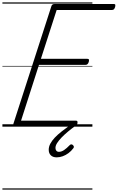

<svg xmlns="http://www.w3.org/2000/svg" viewBox="-20 -1053 979 1596"><path d="M114 0Q100 0 94 -5.5Q88 -11 91 -23L407 -1001Q410 -1011 416.5 -1015.5Q423 -1020 438 -1020H925Q936 -1020 938 -1014Q940 -1008 937 -995Q933 -982 927 -976Q921 -970 911 -970H451L320 -564H706Q717 -564 719 -558Q721 -552 718 -539Q714 -526 707.5 -520Q701 -514 692 -514H304L155 -50H611Q621 -50 623.5 -44Q626 -38 623 -25Q619 -12 613 -6Q607 0 597 0ZM451 255Q420 255 402.5 238Q385 221 385 192Q385 167 398 142Q411 117 435 91.5Q459 66 493.5 39Q528 12 571 -19L613 -16V-11Q576 15 545 41Q514 67 491 91Q468 115 454.5 136.5Q441 158 441 177Q441 191 448.5 200Q456 209 470 209Q491 209 512.5 194.5Q534 180 560 153Q564 148 572 147Q580 146 587 154Q593 160 594 166.5Q595 173 589 180Q572 203 549 220Q526 237 501 246Q476 255 451 255ZM0 513H748V523H0ZM0 -20H748V0H0ZM0 -505H748V-500H0ZM0 -1033H748V-1023H0Z"/></svg>

Font: Playwrite IN Guides
Style: Regular
Weight: 400
Designer: Veronika Burian, José Scaglione
Foundry: TypeTogether
Version: Version 1.003